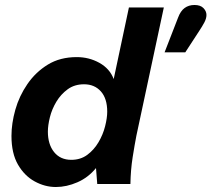

<svg xmlns="http://www.w3.org/2000/svg" viewBox="-20 -738 848 770"><path d="M204 12Q160 12 119 -10.5Q78 -33 52 -78Q26 -123 26 -193Q26 -243 41.5 -298Q57 -353 90 -401Q123 -449 172 -479Q221 -509 288 -509Q337 -509 378.5 -486Q420 -463 436 -421L497 -708H637L527 -194Q520 -158 512 -107.5Q504 -57 503 0H370L365 -64Q334 -26 290.5 -7Q247 12 204 12ZM266 -97Q303 -97 330 -117Q357 -137 375 -167.5Q393 -198 401.5 -231.5Q410 -265 410 -290Q410 -343 384.5 -371.5Q359 -400 317 -400Q279 -400 251.5 -380Q224 -360 206 -330Q188 -300 180 -267.5Q172 -235 172 -210Q172 -159 197 -128Q222 -97 266 -97ZM640 -528 694 -667Q704 -694 720.5 -706Q737 -718 760 -718Q784 -718 796 -705.5Q808 -693 808 -678Q808 -664 799.5 -648Q791 -632 779 -614L723 -528Z"/></svg>

Font: Atkinson Hyperlegible Next
Style: Bold Italic
Weight: 700
Italic angle: -12°
Designer: Elliott Scott, Megan Eiswerth, Linus Boman, Theodore Petrosky, Letters from Sweden
Foundry: Applied Design Works, Letters from Sweden
Version: Version 2.001